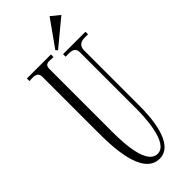

<svg xmlns="http://www.w3.org/2000/svg" viewBox="-272 -859 897 897"><g transform="rotate(-45 177.0 -410.5)"><path d="M354 -658H206V-641C233 -641 268 -647 268 -607V-237C268 -186 263 -16 190 -16C106 -16 112 -215 112 -269V-652C112 -672 118 -681 138 -681C147 -681 156 -680 165 -680V-697H6V-680C31 -681 63 -686 63 -651V-284C63 -204 64 7 180 7C281 7 288 -166 288 -237V-601C288 -628 305 -641 330 -641C340 -641 344 -641 354 -641ZM194 -697 202 -687 330 -793 287 -828Z"/></g></svg>

Font: Bigelow Rules
Style: Regular
Weight: 400
Designer: Astigmatic (AOETI)
Foundry: Astigmatic (AOETI)
Version: Version 1.000